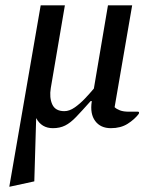

<svg xmlns="http://www.w3.org/2000/svg" viewBox="-20 -472 601 722"><path d="M17 230H15L133 -452H224L171 -141Q165 -105 176.5 -79.5Q188 -54 222 -54Q241 -54 261 -68Q281 -82 299.5 -101.5Q318 -121 333 -139L386 -452H477L411 -69Q418 -62 431 -57Q444 -52 465 -52H500L503 -50L502 -44Q486 -23 460 -6.5Q434 10 397 10Q358 10 338 -17Q318 -44 325 -90V-92H321Q288 -55 266.5 -32.5Q245 -10 225 0Q205 10 179 10Q136 10 116 -28L109 210Z"/></svg>

Font: Spectral Medium
Style: Italic
Weight: 500
Italic angle: -10°
Designer: Jean-Baptiste Levee
Foundry: Production Type
Version: Version 2.001